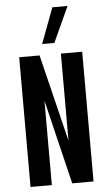

<svg xmlns="http://www.w3.org/2000/svg" viewBox="-62 -992 585 1032"><g transform="rotate(-5 230.0 -476.0)"><path d="M285 -700H400V0H285L175 -455V0H60V-700H170L285 -230ZM189 -760 261 -952H343L255 -760Z"/></g></svg>

Font: Gully ECD Medium
Style: Regular
Weight: 500
Width: 2
Designer: jaikishan Patel
Foundry: MagicType
Version: Version 1.000;Glyphs 3.2 (3242)